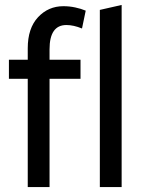

<svg xmlns="http://www.w3.org/2000/svg" viewBox="-20 -755 584 775"><path d="M16 -437V-514H92V-560Q92 -641 133.5 -685.5Q175 -730 236 -730Q260 -730 283.5 -725Q307 -720 326 -712L311 -640Q277 -654 248 -654Q180 -654 180 -556V-514H305V-437H180V0H92V-437ZM383 0V-715L471 -735V0Z"/></svg>

Font: Radio Canada Condensed
Style: Regular
Weight: 400
Width: 3
Designer: Charles Daoud, Etienne Aubert Bonn, Alexandre Saumier Demers, Jacques Le Bailly
Foundry: Radio-Canada
Version: Version 2.104; ttfautohint (v1.8.4.7-5d5b);gftools[0.9.28.de